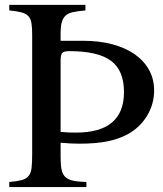

<svg xmlns="http://www.w3.org/2000/svg" viewBox="-20 -758 660 778"><path d="M326.2 -715.8Q292 -712.9 272 -708Q252 -703.1 241.2 -689.9Q230.5 -676.8 227.5 -653.8Q224.6 -630.9 225.6 -592.8H315.4Q381.8 -592.8 435.1 -578.6Q488.3 -564.5 525.9 -538.1Q563.5 -511.7 584 -474.6Q604.5 -437.5 604.5 -391.6Q604.5 -335.9 575.7 -288.6Q546.9 -241.2 497.1 -213.9Q460.9 -194.3 414.6 -185.1Q368.2 -175.8 301.8 -175.8Q280.3 -175.8 264.2 -176.8Q248 -177.7 225.6 -179.7V-120.1Q225.6 -89.8 229.5 -70.8Q233.4 -51.8 244.6 -41Q255.9 -30.3 276.4 -25.9Q296.9 -21.5 330.1 -20.5V0H17.6V-20.5Q49.8 -23.4 67.9 -28.3Q85.9 -33.2 95.7 -44.9Q105.5 -56.6 107.9 -77.6Q110.4 -98.6 110.4 -133.8V-616.2Q110.4 -646.5 107.4 -664.6Q104.5 -682.6 94.7 -692.9Q85 -703.1 66.4 -708Q47.9 -712.9 17.6 -715.8V-738.3H326.2ZM225.6 -223.6Q244.1 -221.7 257.3 -221.2Q270.5 -220.7 288.1 -220.7Q482.4 -220.7 482.4 -384.8Q482.4 -472.7 429.7 -511.7Q377 -550.8 260.7 -550.8Q238.3 -550.8 231.9 -543Q225.6 -535.2 225.6 -512.7Z"/></svg>

Font: Jomolhari
Style: Regular
Weight: 400
Designer: Christopher J. Fynn
Foundry: Christopher  J.  Fynn (Karma Drubgy¸ Tenzin).
Version: Version 1.000